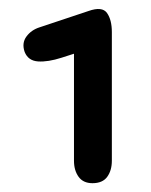

<svg xmlns="http://www.w3.org/2000/svg" viewBox="-20 -802 342 436"><path d="M190 -386Q169 -386 158.5 -400.5Q148 -415 148 -437V-680L120 -671Q89 -661 66.5 -662.5Q44 -664 36 -684Q29 -704 40 -719Q51 -734 70 -740L181 -777Q212 -788 223 -772.5Q234 -757 234 -729V-437Q234 -415 223.5 -400.5Q213 -386 190 -386Z"/></svg>

Font: Comfortaa
Style: Bold
Weight: 700
Designer: Johan Aakerlund
Foundry: Johan Aakerlund
Version: Version 3.104; ttfautohint (v1.8.1.43-b0c9)